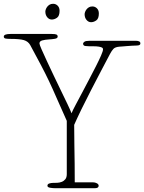

<svg xmlns="http://www.w3.org/2000/svg" viewBox="-50 -992 760 1012"><path d="M189 -931Q189 -936 191.5 -943Q194 -950 199 -956.5Q204 -963 211.5 -967.5Q219 -972 230 -972Q244 -972 254 -962Q264 -952 264 -935Q264 -908 250.5 -898.5Q237 -889 223 -889Q209 -889 199 -901Q189 -913 189 -931ZM396 -917Q396 -922 398.5 -929Q401 -936 406 -942.5Q411 -949 418.5 -953.5Q426 -958 437 -958Q451 -958 461 -948Q471 -938 471 -921Q471 -894 457.5 -884.5Q444 -875 430 -875Q416 -875 406 -887Q396 -899 396 -917ZM158 -763Q158 -757 169 -732Q180 -707 196.5 -671.5Q213 -636 233 -594Q253 -552 272 -513Q291 -474 306 -442.5Q321 -411 327 -395Q333 -410 348 -438Q363 -466 381.5 -501Q400 -536 419.5 -573Q439 -610 455.5 -642.5Q472 -675 482.5 -699Q493 -723 493 -732Q493 -739 486 -742Q479 -745 468.5 -746.5Q458 -748 445.5 -748Q433 -748 422 -748Q412 -748 400 -749.5Q388 -751 388 -762Q388 -767 395 -772Q402 -777 422 -777H667Q676 -777 683 -774Q690 -771 690 -763Q690 -752 670 -752Q659 -752 645 -751Q631 -750 617.5 -749Q604 -748 593.5 -747Q583 -746 579 -746Q557 -744 548 -734.5Q539 -725 530 -708Q508 -667 481.5 -616Q455 -565 428.5 -514Q402 -463 379 -415.5Q356 -368 341 -334Q341 -282 342 -228Q343 -182 343.5 -129Q344 -76 344 -31H440Q451 -31 460.5 -26Q470 -21 470 -13Q470 0 450 0H241Q227 0 213.5 -2.5Q200 -5 200 -13Q200 -22 210 -25Q220 -28 229 -28Q239 -28 251.5 -28.5Q264 -29 275.5 -33.5Q287 -38 294.5 -47.5Q302 -57 302 -74V-355Q269 -428 248 -476.5Q227 -525 207.5 -566Q188 -607 165.5 -649.5Q143 -692 109 -755Q98 -774 76 -780.5Q54 -787 6 -787Q-8 -787 -19 -788.5Q-30 -790 -30 -799Q-30 -813 5 -813H223Q241 -813 247.5 -810Q254 -807 254 -799Q254 -790 239 -787.5Q224 -785 206 -784Q188 -783 173 -779Q158 -775 158 -763Z"/></svg>

Font: Life Savers
Style: Regular
Weight: 400
Designer: Pablo Impallari, Rodrigo Fuenzalida, Brenda Gallo
Foundry: Pablo Impallari, Rodrigo Fuenzalida, Brenda Gallo
Version: Version 3.001; ttfautohint (v0.95) -l 8 -r 50 -G 200 -x 14 -